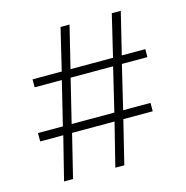

<svg xmlns="http://www.w3.org/2000/svg" viewBox="-105 -809 879 908"><g transform="rotate(-15 334.5 -355.0)"><path d="M631 -466H506L455 -253H589V-212H445L393 0H349L402 -212H194L142 0H98L151 -212H38V-253H160L212 -466H79V-505H222L271 -710H315L265 -505H473L522 -710H566L516 -505H631ZM412 -253 463 -466H255L203 -253Z"/></g></svg>

Font: Raleway Light
Style: Regular
Weight: 300
Designer: Matt McInerney, Pablo Impallari, Rodrigo Fuenzalida
Foundry: Matt McInerney, Pablo Impallari, Rodrigo Fuenzalida
Version: Version 4.026